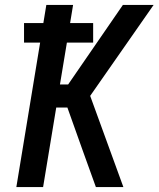

<svg xmlns="http://www.w3.org/2000/svg" viewBox="-20 -755 640 775"><path d="M46 0 142 -583H77V-662H155L167 -735H275L263 -662H356V-583H250L222 -414H255L476 -735H600L344 -368L478 0H367L314 -147L252 -321H207L154 0Z"/></svg>

Font: Iosevka Curly SmBdEx
Style: Italic
Weight: 600
Width: 7
Italic angle: -9°
Monospace: yes
Designer: Belleve Invis
Foundry: Belleve Invis
Version: Version 11.1.0; ttfautohint (v1.8.3)